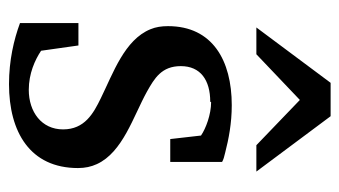

<svg xmlns="http://www.w3.org/2000/svg" viewBox="-188 -570 772 437"><g transform="rotate(90 198.5 -352.0)"><path d="M213 -446C241 -446 273 -434 289 -423L297 -353H349V-471C344 -474 337 -476 328 -478C297 -486 261 -493 220 -493C118 -493 40 -449 40 -348C40 -333 42 -320 47 -308C71 -249 147 -223 204 -195C239 -178 275 -158 275 -109C275 -60 235 -31 185 -31C148 -31 117 -45 96 -59L84 -144H33V-11C71 3 118 14 172 14C281 14 363 -34 363 -143C363 -159 360 -173 354 -186C327 -245 245 -269 189 -300C159 -317 131 -333 131 -377C131 -422 163 -444 212 -444ZM311 -549H371L245 -718H169L43 -549H104L208 -648Z"/></g></svg>

Font: Veleka
Style: Regular
Weight: 400
Designer: Stefan Peev, Context Ltd, 2016; SIL International, 1997-2014.
Foundry: Stefan Peev, Context Ltd, 2016
Version: Version 1.000